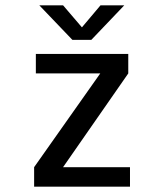

<svg xmlns="http://www.w3.org/2000/svg" viewBox="-20 -703 610 723"><path d="M448 -683 324 -553H252.5L128 -683H217.5L288.5 -600L358.5 -683ZM217.5 -73.5H469.5V0H108.5V-73.5L357.5 -426.5H115V-500H463V-426.5Z"/></svg>

Font: League Mono Narrow
Style: Regular
Weight: 400
Width: 3
Designer: Tyler Finck
Foundry: The League of Moveable Type / Tyler Finck
Version: Version 2.210